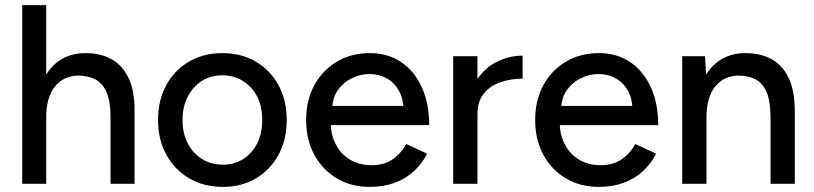

<svg xmlns="http://www.w3.org/2000/svg" viewBox="-20 -720 3187 752"><path d="M67 0V-700H161V0ZM413 0V-256H507V0ZM413 -256Q413 -324 397 -359.5Q381 -395 353.5 -409Q326 -423 291 -424Q229 -424 195 -381Q161 -338 161 -260H121Q121 -339 144.5 -395.5Q168 -452 211.5 -482Q255 -512 315 -512Q374 -512 417 -488Q460 -464 484 -413.5Q508 -363 507 -281V-256Z M853 12Q778 12 721 -21.5Q664 -55 631.5 -114Q599 -173 599 -250Q599 -327 631 -386Q663 -445 720 -478.5Q777 -512 851 -512Q925 -512 982 -478.5Q1039 -445 1071 -386Q1103 -327 1103 -250Q1103 -173 1071 -114Q1039 -55 982.5 -21.5Q926 12 853 12ZM853 -75Q898 -75 933 -97.5Q968 -120 987.5 -159Q1007 -198 1007 -250Q1007 -302 987.5 -341Q968 -380 932 -402.5Q896 -425 851 -425Q805 -425 770 -402.5Q735 -380 715 -341Q695 -302 695 -250Q695 -198 715 -159Q735 -120 771 -97.5Q807 -75 853 -75Z M1428 12Q1355 12 1299 -21.5Q1243 -55 1211 -114Q1179 -173 1179 -250Q1179 -327 1211 -386Q1243 -445 1299.5 -478.5Q1356 -512 1429 -512Q1498 -512 1550 -477.5Q1602 -443 1631.5 -379.5Q1661 -316 1661 -230H1257L1275 -245Q1275 -192 1296 -153Q1317 -114 1353 -93.5Q1389 -73 1435 -73Q1485 -73 1518.5 -96.5Q1552 -120 1571 -156L1653 -118Q1633 -79 1601 -49.5Q1569 -20 1525.5 -4Q1482 12 1428 12ZM1281 -290 1262 -305H1578L1560 -290Q1560 -334 1542 -365.5Q1524 -397 1494 -413.5Q1464 -430 1427 -430Q1391 -430 1357.5 -413.5Q1324 -397 1302.5 -366Q1281 -335 1281 -290Z M1813 -269Q1813 -350 1844 -401Q1875 -452 1924 -477Q1973 -502 2027 -502V-412Q1982 -412 1941.5 -398.5Q1901 -385 1875.5 -354.5Q1850 -324 1850 -272ZM1755 0V-500H1850V0Z M2325 12Q2252 12 2196 -21.5Q2140 -55 2108 -114Q2076 -173 2076 -250Q2076 -327 2108 -386Q2140 -445 2196.5 -478.5Q2253 -512 2326 -512Q2395 -512 2447 -477.5Q2499 -443 2528.5 -379.5Q2558 -316 2558 -230H2154L2172 -245Q2172 -192 2193 -153Q2214 -114 2250 -93.5Q2286 -73 2332 -73Q2382 -73 2415.5 -96.5Q2449 -120 2468 -156L2550 -118Q2530 -79 2498 -49.5Q2466 -20 2422.5 -4Q2379 12 2325 12ZM2178 -290 2159 -305H2475L2457 -290Q2457 -334 2439 -365.5Q2421 -397 2391 -413.5Q2361 -430 2324 -430Q2288 -430 2254.5 -413.5Q2221 -397 2199.5 -366Q2178 -335 2178 -290Z M2652 0V-500H2741L2747 -408V0ZM2998 0V-256H3093V0ZM2998 -256Q2998 -324 2982.5 -359.5Q2967 -395 2939.5 -409Q2912 -423 2876 -424Q2815 -424 2781 -381Q2747 -338 2747 -260H2706Q2706 -339 2729.5 -395.5Q2753 -452 2796.5 -482Q2840 -512 2900 -512Q2959 -512 3002.5 -488Q3046 -464 3069.5 -413.5Q3093 -363 3093 -281V-256Z"/></svg>

Font: Figtree Light Medium
Style: Regular
Weight: 500
Version: Version 2.001;gftools[0.9.30]